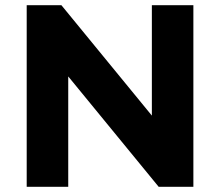

<svg xmlns="http://www.w3.org/2000/svg" viewBox="-20 -720 848 740"><path d="M82.9 0V-700H216.6L629.9 -195.6H565.3V-700H725.3V0H591.6L178.3 -504.4H243V0Z"/></svg>

Font: Montserrat Thin
Style: Regular
Weight: 100
Designer: Julieta Ulanovsky
Foundry: Julieta Ulanovsky
Version: Version 9.000